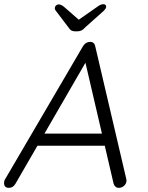

<svg xmlns="http://www.w3.org/2000/svg" viewBox="-48 -905 715 926"><path d="M376 -623 26.4 -18.6Q20.5 -8.8 12.7 -3.9Q4.9 1 -4.9 1Q-18.6 1 -23.9 -6.3Q-29.3 -13.7 -28.3 -25.4Q-28.3 -30.3 -25.4 -37.1L352.5 -682.6Q359.4 -693.4 368.2 -698.2Q377 -703.1 386.7 -703.1Q396.5 -703.1 402.8 -697.8Q409.2 -692.4 411.1 -682.6L561.5 -40Q562.5 -34.2 561.5 -28.3Q558.6 -14.6 547.9 -6.8Q537.1 1 525.4 1Q515.6 1 509.3 -4.4Q502.9 -9.8 500 -18.6L358.4 -627ZM116.2 -202.1 152.3 -260.7H461.9L463.9 -202.1ZM320.3 -801.8 420.9 -872.1Q429.7 -878.9 437 -881.8Q444.3 -884.8 450.2 -884.8Q458 -884.8 461.4 -880.4Q464.8 -876 463.9 -870.1Q462.9 -866.2 460.4 -862.3Q458 -858.4 453.1 -853.5L361.3 -771.5Q354.5 -762.7 345.2 -758.3Q335.9 -753.9 325.2 -753.9H314.5Q303.7 -753.9 296.4 -757.8Q289.1 -761.7 283.2 -771.5L221.7 -852.5Q217.8 -857.4 216.8 -861.3Q215.8 -865.2 216.8 -869.1Q217.8 -875 223.1 -879.4Q228.5 -883.8 235.4 -883.8Q246.1 -883.8 260.7 -872.1L337.9 -804.7Z"/></svg>

Font: Quicksand
Style: Italic
Weight: 400
Designer: Andrew Paglinawan
Foundry: Andrew Paglinawan
Version: Version 3.006